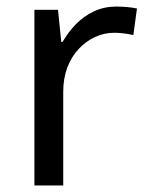

<svg xmlns="http://www.w3.org/2000/svg" viewBox="-20 -566 453 586"><path d="M335 -546Q350 -546 367.5 -544.5Q385 -543 398 -540L387 -459Q374 -462 358.5 -464Q343 -466 329 -466Q298 -466 270 -453Q242 -440 220 -416.5Q198 -393 185.5 -360Q173 -327 173 -286V0H85V-536H157L167 -438H171Q188 -468 212 -492.5Q236 -517 267 -531.5Q298 -546 335 -546Z"/></svg>

Font: hexuoriya05
Style: Book
Weight: 400
Designer: Jelle Bosma - Monotype Design Team
Foundry: Monotype Imaging Inc.
Version: Version 2.003